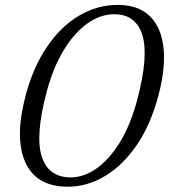

<svg xmlns="http://www.w3.org/2000/svg" viewBox="-20 -730 671 762"><path d="M447.5 -710.5Q528 -710.5 573.8 -666.8Q619.5 -623 628.8 -542Q638 -461 608.5 -350Q577.5 -234 522.2 -153.5Q467 -73 396.2 -31Q325.5 11 249 11Q124 11 80.5 -86Q37 -183 82 -352Q111.5 -463 166 -543.5Q220.5 -624 292.8 -667.2Q365 -710.5 447.5 -710.5ZM526 -339Q570.5 -509.5 544.8 -591.5Q519 -673.5 433.5 -673.5Q377.5 -673.5 325.5 -636Q273.5 -598.5 231.8 -529Q190 -459.5 164.5 -363Q119 -189.5 146 -107.8Q173 -26 260.5 -26Q312.5 -26 363.2 -61.5Q414 -97 456.5 -166.5Q499 -236 526 -339Z"/></svg>

Font: Fraunces 9pt Soft Light
Style: Italic
Weight: 300
Italic angle: -16°
Version: Version 1.000;[0bf87f6ff]